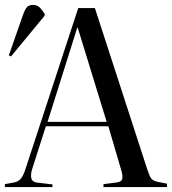

<svg xmlns="http://www.w3.org/2000/svg" viewBox="-20 -763 701 783"><path d="M0 0V-12L38 -19Q55 -23 64.5 -33.5Q74 -44 84 -74L299 -730H367L581 -71Q589 -46 596.5 -35.5Q604 -25 625 -21L661 -14V0H402V-12L456 -19Q474 -21 478 -32Q482 -43 475 -67L422 -248H167L111 -73Q104 -50 108 -35Q112 -20 134 -18L194 -11V0ZM174 -266H415L297 -650H295ZM25 -533 16 -537 73 -700Q82 -726 90.5 -734.5Q99 -743 115 -743Q129 -743 139.5 -734.5Q150 -726 162 -706V-699Z"/></svg>

Font: Display Regular
Style: Regular
Weight: 400
Designer: Latin by Veronika Burian and Jose Scaglione. Greek by Irene Vlachou. Cyrillic by Vera Evstafieva.
Foundry: TypeTogether
Version: Version 3.002